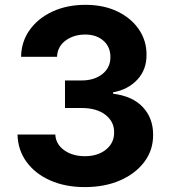

<svg xmlns="http://www.w3.org/2000/svg" viewBox="-20 -757 699 787"><path d="M327.8 9.9Q247.9 9.9 186.1 -17.4Q124.3 -44.7 88.8 -93.4Q53.3 -142 51.8 -205.6H206.7Q208.8 -165.8 243.1 -141.3Q277.3 -116.8 328.1 -116.8Q381 -116.8 414.6 -144Q448.2 -171.2 447.8 -214.5Q448.2 -258.5 412.1 -286.4Q376.1 -314.3 314.3 -314.3H246.4V-427.2H314.3Q366.8 -427.2 399.9 -453.7Q432.9 -480.1 432.5 -523.1Q432.9 -564.3 404.3 -589.8Q375.7 -615.4 329.2 -615.4Q282 -615.4 248.6 -590.6Q215.2 -565.7 213.8 -524.1H66.4Q67.5 -587 102.3 -635.1Q137.1 -683.2 196.2 -710.2Q255.3 -737.2 329.9 -737.2Q405.2 -737.2 461.6 -709.9Q518.1 -682.5 549.5 -636.2Q581 -589.8 580.6 -532.3Q581 -471.2 542.8 -430.4Q504.6 -389.6 443.5 -378.6V-372.9Q523.8 -362.9 565.9 -317.5Q608 -272 607.6 -204.2Q608 -142 571.9 -93.8Q535.9 -45.5 472.7 -17.8Q409.4 9.9 327.8 9.9Z"/></svg>

Font: Inter Zeller
Style: Bold
Weight: 700
Designer: Rasmus Andersson; Joe Bland
Foundry: zeller
Version: Version 3.015;git-dec3a8cb1